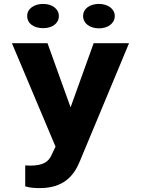

<svg xmlns="http://www.w3.org/2000/svg" viewBox="-20 -749 727 982"><path d="M109 97V204C130 211 155 213 184 213C304 213 357 151 387 79L640 -528H459L341 -200L223 -528H41L264 1L245 41C229 80 198 98 135 98C127 98 117 97 109 97ZM201 -605C247 -605 281 -629 281 -667C281 -704 246 -729 201 -729C155 -729 119 -705 119 -667C119 -628 154 -605 201 -605ZM486 -604C531 -604 567 -629 567 -667C567 -704 531 -729 486 -729C440 -729 405 -705 405 -667C405 -629 440 -604 486 -604Z"/></svg>

Font: Asimov
Style: XWid
Weight: 500
Designer: Google
Version: Version 2.000980; 2014